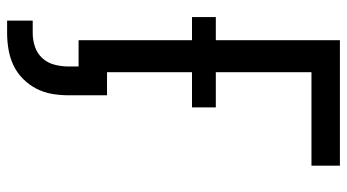

<svg xmlns="http://www.w3.org/2000/svg" viewBox="-238 -537 976 540"><g transform="rotate(90 250.0 -267.0)"><path d="M38 201V129H73Q93 129 112 122.5Q131 116 144 101.5Q157 87 162 67.5Q167 48 167 28V0H93V-319H28V-386H93V-735H446V-655H183V-386H282V-319H183V-80H248V28Q248 52 244 75Q240 98 229.5 118.5Q219 139 202 156Q185 173 164 183Q143 193 119.5 197Q96 201 73 201Z"/></g></svg>

Font: Iosevka Curly Medium
Style: Regular
Weight: 500
Monospace: yes
Designer: Belleve Invis
Foundry: Belleve Invis
Version: Version 22.1.2; ttfautohint (v1.8.4)